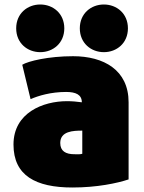

<svg xmlns="http://www.w3.org/2000/svg" viewBox="-20 -818 642 854"><path d="M302 16C411 16 501 -3 552 -20V-363C552 -507 441 -568 305 -568C195 -568 105 -546 79 -530L116 -377C150 -392 206 -409 274 -409C317 -409 344 -397 344 -363C322 -366 300 -368 278 -368C172 -368 40 -317 40 -175C40 -37 139 16 302 16ZM159 -586C216 -586 266 -626 266 -692C266 -758 216 -798 159 -798C102 -798 52 -758 52 -692C52 -626 102 -586 159 -586ZM335 -692C335 -626 385 -586 442 -586C499 -586 549 -626 549 -692C549 -758 499 -798 442 -798C385 -798 335 -758 335 -692ZM346 -237V-134C335 -131 332 -132 311 -132C272 -132 248 -146 248 -182C248 -235 306 -237 346 -237Z"/></svg>

Font: Repo ExtraBlack
Style: Regular
Weight: 400
Designer: Stefan Peev
Foundry: Context Ltd
Version: Version 001.502